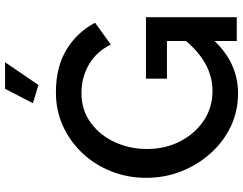

<svg xmlns="http://www.w3.org/2000/svg" viewBox="-121 -835 961 759"><g transform="rotate(-90 359.5 -455.5)"><path d="M370 5Q299 5 238.5 -24Q178 -53 132.5 -104Q87 -155 61.5 -220Q36 -285 36 -358Q36 -430 61 -494.5Q86 -559 132 -608.5Q178 -658 239.5 -686.5Q301 -715 374 -715Q475 -715 544 -672.5Q613 -630 649 -560L563 -498Q534 -556 483 -585Q432 -614 371 -614Q304 -614 254 -577.5Q204 -541 177 -482Q150 -423 150 -355Q150 -283 180 -224.5Q210 -166 261.5 -131Q313 -96 379 -96Q489 -96 577 -201V-276H428V-359H671V0H577V-88Q488 5 370 5ZM403 -784 331 -806 388 -916H493Z"/></g></svg>

Font: Raleway SemiBold
Style: Regular
Weight: 600
Designer: Matt McInerney, Pablo Impallari, Rodrigo Fuenzalida
Foundry: Matt McInerney, Pablo Impallari, Rodrigo Fuenzalida
Version: Version 4.026